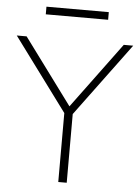

<svg xmlns="http://www.w3.org/2000/svg" viewBox="-59 -905 695 951"><g transform="rotate(5 288.5 -430.0)"><path d="M267 0V-367L278 -328L-1 -705H48L297 -368H282L531 -705H578L299 -328L309 -367V0ZM133 -822V-860H443V-822Z"/></g></svg>

Font: Nunito Sans 12pt ExtraLight 12pt ExtraLight
Style: Regular
Weight: 250
Version: Version 3.101;gftools[0.9.27]